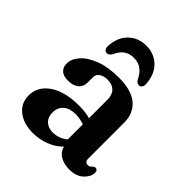

<svg xmlns="http://www.w3.org/2000/svg" viewBox="-196 -818 955 955"><g transform="rotate(45 282.0 -340.5)"><path d="M42.5 -105.5Q42.5 -168.5 99.8 -207.8Q157 -247 256.5 -247Q299.5 -247 335 -237.5V-368Q335 -401.5 316.8 -420Q298.5 -438.5 266 -438.5Q237 -438.5 221 -426.5Q205 -414.5 205 -397V-358.5Q205 -328.5 184.8 -312Q164.5 -295.5 128 -295.5Q96 -295.5 80 -310.5Q64 -325.5 64 -351.5Q64 -383.5 90.8 -414.2Q117.5 -445 169.8 -465.2Q222 -485.5 298.5 -485.5Q387.5 -485.5 431 -448Q474.5 -410.5 474.5 -346.5V-93.5Q474.5 -68 496 -68Q505 -68 509.8 -71.8Q514.5 -75.5 518 -79.5Q521 -82 524 -84.2Q527 -86.5 531.5 -86.5Q548.5 -86.5 548.5 -66Q548.5 -39 521.5 -13.2Q494.5 12.5 446 12.5Q406.5 12.5 380 -4Q353.5 -20.5 347 -49.5Q318 -19.5 276.2 -3.5Q234.5 12.5 189.5 12.5Q124 12.5 83.2 -19.8Q42.5 -52 42.5 -105.5ZM186.5 -130.5Q186.5 -96 206.5 -77.8Q226.5 -59.5 257 -59.5Q300.5 -59.5 335 -88V-194Q321 -199 306 -202Q291 -205 274 -205Q233.5 -205 210 -185Q186.5 -165 186.5 -130.5ZM282 -608Q251 -608 229.8 -593.5Q208.5 -579 193.5 -546Q183 -528.5 169.5 -528.5Q158.5 -528.5 152.5 -537.2Q146.5 -546 148 -560Q152 -624 189.5 -659.2Q227 -694.5 282 -694.5Q336.5 -694.5 373.8 -659.2Q411 -624 415.5 -560Q417 -546 411 -537.2Q405 -528.5 394 -528.5Q380 -528.5 370 -546Q341 -608 282 -608Z"/></g></svg>

Font: Fraunces 9pt Soft SemiBold
Style: Regular
Weight: 600
Version: Version 1.000;[b76b70a41]